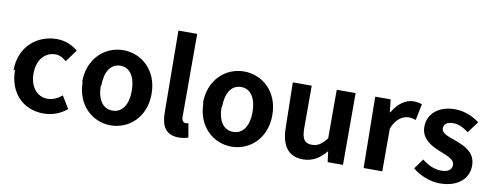

<svg xmlns="http://www.w3.org/2000/svg" viewBox="-69 -1175 4090 1591"><g transform="rotate(10 1976.0 -379.0)"><path d="M47 -261C47 -61 174 56 341 56C407 56 480 34 537 -16L474 -120C440 -91 398 -70 354 -70C266 -70 203 -143 203 -256C203 -370 265 -444 356 -444C390 -444 418 -429 448 -403L523 -505C478 -542 420 -571 345 -571C180 -571 35 -454 35 -252Z M616 -261C616 -61 755 56 906 56C1057 56 1196 -60 1196 -259C1196 -460 1056 -576 904 -576C752 -576 612 -459 612 -257ZM774 -257C774 -371 820 -445 902 -445C984 -445 1030 -370 1030 -255C1030 -141 983 -67 900 -67C817 -67 770 -140 770 -253Z M1330 -129C1330 -16 1368 57 1478 57C1514 57 1541 51 1559 44L1539 -73C1528 -70 1523 -70 1516 -70C1500 -70 1482 -81 1482 -116V-815H1324Z M1632 -261C1632 -61 1771 56 1922 56C2073 56 2212 -60 2212 -259C2212 -460 2072 -576 1920 -576C1768 -576 1628 -459 1628 -257ZM1790 -257C1790 -371 1836 -445 1918 -445C2000 -445 2046 -370 2046 -255C2046 -141 1999 -67 1916 -67C1833 -67 1786 -140 1786 -253Z M2339 -186C2339 -34 2395 57 2524 57C2607 57 2665 18 2716 -43H2720L2731 44H2860V-560H2701V-151C2659 -97 2626 -75 2576 -75C2517 -75 2491 -107 2491 -200V-557H2332Z M3033 40H3190V-320C3224 -407 3281 -438 3328 -438C3352 -438 3369 -434 3389 -427L3417 -564C3398 -571 3378 -576 3344 -576C3281 -576 3216 -532 3171 -453H3166L3155 -559H3025Z M3446 -30C3505 20 3594 56 3675 56C3832 56 3915 -29 3915 -134C3915 -246 3826 -285 3746 -315C3682 -338 3622 -354 3622 -398C3622 -432 3647 -455 3701 -455C3746 -455 3788 -433 3831 -402L3902 -498C3851 -535 3784 -571 3695 -571C3558 -571 3469 -494 3469 -384C3469 -283 3557 -236 3633 -206C3696 -181 3758 -160 3758 -114C3758 -76 3731 -50 3670 -50C3613 -50 3561 -73 3507 -115Z"/></g></svg>

Font: GenEiGothic-pro-Regular
Style: Bold
Weight: 700
Designer: Ryoko NISHIZUKA (kana & ideographs); Paul D. Hunt (Latin, Greek & Cyrillic); Wenlong ZHANG (bopomofo); Sandoll Communica
Foundry: Adobe Systems Incorporated; o_tamon
Version: Version 1.000.140830